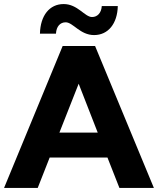

<svg xmlns="http://www.w3.org/2000/svg" viewBox="-29 -927 779 947"><path d="M295 -817C331 -817 366 -754 435 -754C505 -754 550 -811 552 -897H473C471 -864 452 -843 425 -843C389 -843 354 -907 285 -907C215 -907 170 -850 168 -761H247C249 -797 268 -817 295 -817ZM560 0H730L440 -700H280L-9 0H157L216 -150H501ZM264 -273 359 -514 453 -273Z"/></svg>

Font: AWKNG-Font
Style: Bold
Weight: 700
Designer: Awakening Church
Foundry: Awakening Church
Version: Version 1.700;PS 001.700;hotconv 1.0.88;makeotf.lib2.5.64775